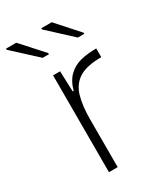

<svg xmlns="http://www.w3.org/2000/svg" viewBox="-202 -799 754 876"><g transform="rotate(-30 175.0 -361.5)"><path d="M105 0V-510H142L146 -402H151Q164 -449 191 -474.5Q218 -500 255 -509Q292 -518 337 -518V-472Q260 -472 220 -447Q180 -422 165.5 -372.5Q151 -323 151 -252V0ZM323 -603H289L166 -717V-723H221L323 -609ZM137 -603H104L-20 -717V-723H34L137 -609Z"/></g></svg>

Font: Saira SemiExpanded ExtraLight
Style: Regular
Weight: 250
Width: 6
Designer: Hector Gatti with collaboration of the Omnibus-Type team
Foundry: Omnibus-Type
Version: Version 1.101